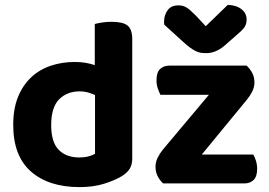

<svg xmlns="http://www.w3.org/2000/svg" viewBox="-20 -749 1097 784"><path d="M367 -483V-651Q378 -654 396 -657Q414 -660 436 -660Q481 -660 500.5 -645Q520 -630 520 -588V-101Q520 -77 510 -60.5Q500 -44 478 -30Q450 -13 406 1Q362 15 305 15Q179 15 106.5 -48.5Q34 -112 34 -239Q34 -305 53.5 -353Q73 -401 107 -433Q141 -465 187 -480.5Q233 -496 286 -496Q309 -496 329.5 -492.5Q350 -489 367 -483ZM368 -361Q355 -367 339.5 -371.5Q324 -376 307 -376Q253 -376 221 -343Q189 -310 189 -238Q189 -169 219.5 -137.5Q250 -106 304 -106Q325 -106 341.5 -110.5Q358 -115 368 -121ZM646 0Q632 -13 623.5 -30Q615 -47 615 -68Q615 -87 623.5 -104.5Q632 -122 645 -138L833 -362H635Q630 -372 624.5 -387.5Q619 -403 619 -421Q619 -453 633.5 -467Q648 -481 671 -481H987Q1001 -468 1010 -451Q1019 -434 1019 -412Q1019 -394 1010.5 -376.5Q1002 -359 989 -343L804 -118H1014Q1020 -109 1025 -93Q1030 -77 1030 -60Q1030 -28 1015.5 -14Q1001 0 978 0ZM820 -642 910 -729Q945 -728 966 -711.5Q987 -695 987 -669Q987 -649 976.5 -635.5Q966 -622 943 -603L895 -561Q860 -532 822 -532Q810 -532 800 -533.5Q790 -535 779 -540.5Q768 -546 755.5 -555Q743 -564 727 -579L651 -648Q650 -650 650 -654Q650 -658 650 -662Q650 -686 664 -706.5Q678 -727 708 -727Q717 -727 724.5 -725.5Q732 -724 740.5 -719Q749 -714 758.5 -705.5Q768 -697 781 -684Z"/></svg>

Font: Baloo 2 Latin
Style: Bold
Weight: 400
Designer: Sarang Kulkarni and Ek Type
Foundry: Ek Type
Version: Version 1.001